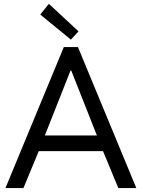

<svg xmlns="http://www.w3.org/2000/svg" viewBox="-20 -960 724 980"><path d="M305.7 -719.7H377.9L675.8 0H584L505.9 -188.5H177.7L99.6 0H7.8ZM185.5 -885.7 229.5 -940.4 380.9 -799.8 341.8 -757.8ZM474.6 -268.6 343.8 -599.6H339.8L209 -268.6Z"/></svg>

Font: Reddit Sans Fudge
Style: Regular
Weight: 400
Designer: Stephen Hutchings
Foundry: Reddit
Version: Version 1.011